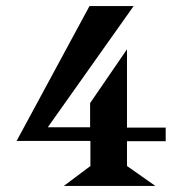

<svg xmlns="http://www.w3.org/2000/svg" viewBox="-20 -615 608 635"><path d="M528 -193V-148H400V-66L494 0H191L279 -66V-149H35L276 -595H422L138 -194H278V-274L400 -452V-193Z"/></svg>

Font: Bluu Next Cyrillic
Style: Bold
Weight: 700
Designer: Igor Stepanchenko
Foundry: Igor Stepanchenko
Version: Version 1.000